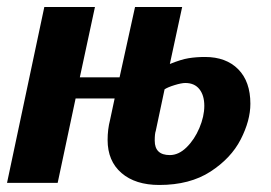

<svg xmlns="http://www.w3.org/2000/svg" viewBox="-58 -520 772 546"><path d="M287.5 -28C313.8 -5.3 349.7 6 395 6C453 6 501.5 -6.7 540.5 -32C579.5 -57.3 608.2 -87.8 626.5 -123.5C644.8 -159.2 654 -193 654 -225C654 -267 642.5 -299.7 619.5 -323C596.5 -346.3 565 -358 525 -358C508.3 -358 492.8 -356.8 478.5 -354.5C464.2 -352.2 446.3 -346.7 425 -338L460 -500H326L282 -300H169L212 -500H68L-38 0H106L157 -240H268L255 -179C250.3 -161 248 -142 248 -122C248 -82 261.2 -50.7 287.5 -28ZM472.5 -101C457.5 -86.3 441.7 -79 425 -79C396.3 -79 382 -92.7 382 -120C382 -133.3 383 -142.7 385 -148L410 -266C416 -270 425.5 -274 438.5 -278C451.5 -282 461.7 -284 469 -284C486.3 -284 499.7 -278.2 509 -266.5C518.3 -254.8 523 -239 523 -219C523 -199 518.3 -178 509 -156C499.7 -134 487.5 -115.7 472.5 -101Z"/></svg>

Font: DonutKreme
Style: Regular
Weight: 400
Designer: Impallari Type
Foundry: Impallari Type
Version: Version 2.100